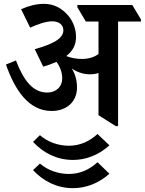

<svg xmlns="http://www.w3.org/2000/svg" viewBox="-20 -650 754 1000"><path d="M249 -72C326 -72 381 -119 381 -194C381 -230 373 -262 354 -293C382 -274 414 -263 448 -263C464 -263 480 -265 493 -270V-50L583 7H595V-538H714V-549L669 -624H383V-612L427 -538H493V-369C471 -352 442 -343 406 -343C379 -343 351 -348 325 -358C360 -385 376 -417 376 -458C376 -496 362 -537 336 -568C303 -607 261 -630 209 -630C170 -630 130 -620 90 -602L137 -506C179 -525 220 -539 253 -539C287 -539 310 -521 310 -492C310 -449 255 -420 161 -394L205 -303C231 -310 254 -319 274 -328C293 -302 304 -273 304 -241C304 -199 273 -168 226 -168C152 -168 104 -229 63 -335L11 -314C57 -182 129 -72 249 -72ZM360 183C425 183 491 160 550 107L488 48C445 87 396 109 339 109C285 109 230 91 188 54L152 89C206 147 277 183 360 183ZM360 330C425 330 491 307 550 255L488 195C445 234 396 256 339 256C285 256 230 238 188 202L152 236C206 294 277 330 360 330Z"/></svg>

Font: Noto Serif Devanagari SemiCondensed SemiBold
Style: Regular
Weight: 600
Width: 4
Designer: Universal Thirst, Indian Type Foundry and the Monotype Design Team
Foundry: Monotype Imaging Inc.
Version: Version 2.004